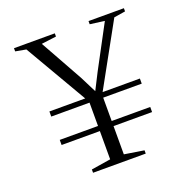

<svg xmlns="http://www.w3.org/2000/svg" viewBox="-131 -866 966 990"><g transform="rotate(-20 351.5 -371.5)"><path d="M306.5 -374 108 -715 50 -725.5V-743H274V-725.5L192.5 -715L324 -479L368 -391.5L413.5 -481L538.5 -715L459 -725.5V-743H653V-725.5L590.5 -715.5L402 -374H606.5V-346H395V-218H606.5V-190H395V-35L502.5 -18V0H213.5V-18L320 -35V-190H110V-218H320V-346H110V-374Z"/></g></svg>

Font: Merriweather 144pt Light
Style: Regular
Weight: 300
Version: Version 2.100